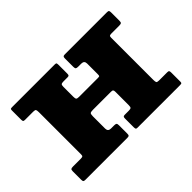

<svg xmlns="http://www.w3.org/2000/svg" viewBox="-100 -744 967 967"><g transform="rotate(-45 384.0 -260.0)"><path d="M645.5 -114Q645.5 -101 648 -96.2Q650.5 -91.5 663.5 -91.5H722.5Q731 -91.5 733.2 -88.2Q735.5 -85 735.5 -76.5V-11Q735.5 -3 732 -1.5Q728.5 0 720 0H418Q410.5 0 408.8 -3.8Q407 -7.5 407 -15.5V-77Q407 -85.5 409.5 -88.5Q412 -91.5 419.5 -91.5H448Q460 -91.5 464 -94.8Q468 -98 468 -111V-207Q468 -216 465 -219.2Q462 -222.5 452.5 -222.5H325Q310 -222.5 305.2 -219.2Q300.5 -216 300.5 -199.5V-112Q300.5 -91.5 321.5 -91.5H344Q354 -91.5 357.8 -88.5Q361.5 -85.5 361.5 -74.5V-15Q361.5 -6 358.8 -3Q356 0 347.5 0H47Q38 0 35.5 -3.2Q33 -6.5 33 -16V-75.5Q33 -86 37 -88.8Q41 -91.5 51 -91.5H106Q115.5 -91.5 119.2 -93.8Q123 -96 123 -105.5V-406Q123 -419 120.5 -423.8Q118 -428.5 105 -428.5H46Q37.5 -428.5 35.2 -431.8Q33 -435 33 -443.5V-509Q33 -517.5 36.5 -518.8Q40 -520 48.5 -520H350.5Q358.5 -520 360 -516.5Q361.5 -513 361.5 -504.5V-443Q361.5 -434.5 359.2 -431.5Q357 -428.5 349 -428.5H320.5Q308.5 -428.5 304.5 -425.2Q300.5 -422 300.5 -409V-339.5Q300.5 -326.5 303.8 -322.2Q307 -318 320.5 -318H453Q464 -318 466 -319.8Q468 -321.5 468 -333V-408Q468 -428.5 447 -428.5H424.5Q414.5 -428.5 410.8 -431.5Q407 -434.5 407 -445.5V-505Q407 -514 409.8 -517Q412.5 -520 421 -520H721.5Q730.5 -520 733 -516.8Q735.5 -513.5 735.5 -504V-444.5Q735.5 -434 731.5 -431.2Q727.5 -428.5 717.5 -428.5H662.5Q653 -428.5 649.2 -426.2Q645.5 -424 645.5 -414.5Z"/></g></svg>

Font: Besley* Heavy
Style: Regular
Weight: 800
Designer: Owen Earl
Foundry: indestructible type*
Version: Version 3.000; ttfautohint (v1.8.3)